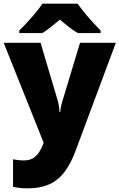

<svg xmlns="http://www.w3.org/2000/svg" viewBox="-21 -786 651 1046"><path d="M-1 -553H200L294 -236Q296 -229 298 -219Q300 -209 301.5 -198Q303 -187 303 -176H307Q309 -196 312.5 -210.5Q316 -225 319 -235L415 -553H610L391 35Q366 102 332.5 148Q299 194 250 217Q201 240 128 240Q102 240 83 237.5Q64 235 50 232V82Q61 84 76.5 86Q92 88 109 88Q141 88 160.5 75Q180 62 193 41.5Q206 21 215 -3L217 -8ZM402 -766Q418 -743 440.5 -715.5Q463 -688 486.5 -662.5Q510 -637 527 -620V-606H403Q377 -621 354 -639Q331 -657 305 -679Q279 -657 257.5 -640Q236 -623 210 -606H84V-620Q103 -638 126.5 -663.5Q150 -689 172.5 -716Q195 -743 210 -766Z"/></svg>

Font: Noto Sans Armenian Black
Style: Regular
Weight: 900
Version: Version 2.007